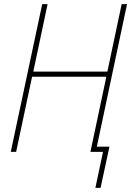

<svg xmlns="http://www.w3.org/2000/svg" viewBox="-20 -734 634 928"><path d="M441 174 478 0H417L494 -363H135L58 0H32L184 -714H210L141 -388H499L568 -714H594L448 -25H509L466 174Z"/></svg>

Font: Noto Sans SemiCondensed Thin
Style: Italic
Weight: 100
Width: 4
Italic angle: -12°
Designer: Monotype Design Team
Foundry: Monotype Imaging Inc.
Version: Version 2.013; ttfautohint (v1.8.4.7-5d5b)